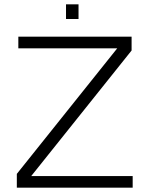

<svg xmlns="http://www.w3.org/2000/svg" viewBox="-20 -870 690 890"><path d="M286 -782H344V-850H286ZM595 0V-54H124.8L590 -636V-700H65V-646H523.4L58 -64V0Z"/></svg>

Font: Resamitz
Style: Regular
Weight: 500
Designer: gluk
Foundry: gluk
Version: Version 0.047